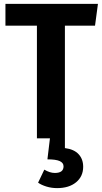

<svg xmlns="http://www.w3.org/2000/svg" viewBox="-20 -712 525 988"><path d="M408 146Q408 196 371.5 226Q335 256 274 256Q245 256 219 248Q193 240 176 228L208 161Q237 178 262 178Q307 178 307 144Q307 126 287.5 117Q268 108 224 108L237 0H170V-580H8V-692H484L469 -580H314V50Q361 56 384.5 81.5Q408 107 408 146Z"/></svg>

Font: Fira Sans Condensed SemiBold
Style: Regular
Weight: 600
Width: 3
Designer: bBox Type GmbH & Carrois Corporate GbR & Edenspiekermann AG
Foundry: bBox Type GmbH & Carrois Corporate GbR & Edenspiekermann AG
Version: Version 4.301